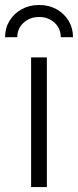

<svg xmlns="http://www.w3.org/2000/svg" viewBox="-58 -754 314 774"><path d="M67.4 0V-522.5H130.9V0ZM99.6 -733.9Q139.2 -733.9 170.2 -716.6Q201.2 -699.2 218.8 -669.9Q236.3 -640.6 236.3 -604H187Q187 -639.2 161.9 -662.4Q136.7 -685.5 99.6 -685.5Q62.5 -685.5 37.1 -662.4Q11.7 -639.2 11.7 -604H-37.6Q-37.6 -640.6 -19.8 -669.9Q-2 -699.2 29.1 -716.6Q60.1 -733.9 99.6 -733.9Z"/></svg>

Font: Inter 28pt Light
Style: Regular
Weight: 300
Designer: Rasmus Andersson
Foundry: rsms
Version: Version 4.001;git-66647c0bb